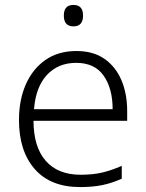

<svg xmlns="http://www.w3.org/2000/svg" viewBox="-20 -749 592 779"><path d="M290 -542Q358 -542 403.5 -510.5Q449 -479 472.5 -424Q496 -369 496 -298V-259H116Q116 -153 165.5 -96.5Q215 -40 307 -40Q356 -40 393 -48.5Q430 -57 474 -76V-24Q434 -6 395 2Q356 10 305 10Q185 10 121 -63Q57 -136 57 -262Q57 -343 84.5 -406Q112 -469 164 -505.5Q216 -542 290 -542ZM289 -494Q216 -494 170.5 -445Q125 -396 118 -306H437Q437 -390 400.5 -442Q364 -494 289 -494ZM278 -729Q317 -729 317 -686Q317 -642 278 -642Q239 -642 239 -686Q239 -729 278 -729Z"/></svg>

Font: Noto Sans Sinhala Light
Style: Regular
Weight: 300
Designer: Jelle Bosma - Monotype Design Team
Foundry: Monotype Imaging Inc.
Version: Version 2.006; ttfautohint (v1.8.4.7-5d5b)